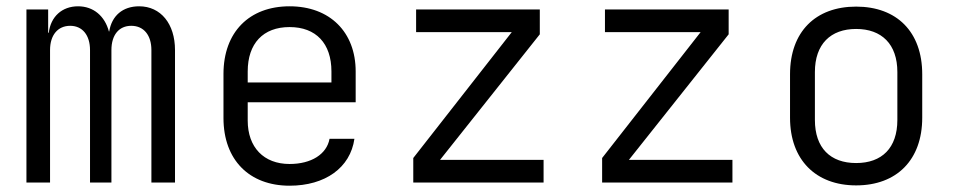

<svg xmlns="http://www.w3.org/2000/svg" viewBox="-20 -580 3040 610"><path d="M64 0H139V-421C139 -469 164 -498 203 -498C242 -498 266 -468 266 -421V0H334V-421C334 -469 358 -498 397 -498C437 -498 461 -468 461 -421V0H536V-421C536 -504 491 -560 422 -560C370 -560 335 -530 327 -480H326C313 -529 277 -560 228 -560C177 -560 141 -527 135 -476H133V-550H64Z M900 10C1013 10 1093 -47 1106 -139H1027C1018 -90 969 -59 900 -59C818 -59 767 -112 767 -197V-255H1110V-353C1110 -478 1028 -560 900 -560C772 -560 690 -478 690 -345V-205C690 -72 772 10 900 10ZM767 -318V-353C767 -442 816 -494 900 -494C984 -494 1033 -442 1033 -353V-318Z M1293 0H1707V-72H1378L1695 -471V-550H1302V-478H1606L1293 -78Z M1893 0H2307V-72H1978L2295 -471V-550H1902V-478H2206L1893 -78Z M2700 9C2829 9 2910 -72 2910 -206V-344C2910 -479 2829 -559 2700 -559C2571 -559 2490 -479 2490 -344V-206C2490 -72 2572 9 2700 9ZM2700 -62C2618 -62 2569 -110 2569 -199V-351C2569 -440 2619 -488 2700 -488C2781 -488 2831 -440 2831 -351V-199C2831 -110 2782 -62 2700 -62Z"/></svg>

Font: JetBrains Mono Light
Style: Regular
Weight: 336
Monospace: yes
Designer: Philipp Nurullin, Konstantin Bulenkov
Foundry: JetBrains
Version: Version 2.305